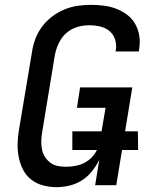

<svg xmlns="http://www.w3.org/2000/svg" viewBox="-20 -763 640 791"><path d="M213 8Q184 8 157.5 1Q131 -6 109.5 -22.5Q88 -39 75.5 -63Q63 -87 57.5 -114Q52 -141 52.5 -169.5Q53 -198 58 -227L112 -550Q116 -577 126 -603.5Q136 -630 153.5 -653.5Q171 -677 195 -695Q219 -713 245.5 -724Q272 -735 299.5 -739Q327 -743 355 -743Q382 -743 409 -739.5Q436 -736 460 -726.5Q484 -717 504.5 -701.5Q525 -686 537.5 -663.5Q550 -641 554 -614.5Q558 -588 553 -560L552 -551H456L457 -556Q461 -579 454 -600.5Q447 -622 430.5 -635.5Q414 -649 392 -654Q370 -659 348 -659Q331 -659 314.5 -656Q298 -653 282 -645.5Q266 -638 252.5 -626Q239 -614 230 -599.5Q221 -585 215 -568.5Q209 -552 206 -536L153 -214Q150 -196 150 -179Q150 -162 153.5 -145.5Q157 -129 166 -115.5Q175 -102 187.5 -92.5Q200 -83 217 -79.5Q234 -76 251 -76Q275 -76 299 -81.5Q323 -87 343.5 -102Q364 -117 376.5 -139.5Q389 -162 392 -185L415 -319H297L310 -403H525L459 0H372L389 -105Q377 -80 359 -57.5Q341 -35 317.5 -20Q294 -5 266.5 1.5Q239 8 213 8ZM549 -145H278V-222H548Z"/></svg>

Font: Iosevka Aile Medium
Style: Italic
Weight: 500
Italic angle: -9°
Designer: Belleve Invis
Foundry: Belleve Invis
Version: Version 31.1.0; ttfautohint (v1.8.4)